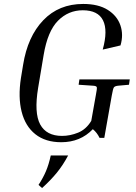

<svg xmlns="http://www.w3.org/2000/svg" viewBox="-20 -710 689 972"><path d="M484 -12Q471 -39 450 -56Q387 10 290 10Q210 10 159 -30.5Q108 -71 89.5 -144.5Q71 -218 86 -315L97 -382Q120 -525 199 -607.5Q278 -690 401 -690Q478 -690 525.5 -660Q573 -630 589.5 -582Q606 -534 590 -480L500 -459Q527 -556 501.5 -607Q476 -658 399 -658Q326 -658 273.5 -605Q221 -552 201 -432L173 -265Q152 -138 183.5 -80Q215 -22 294 -22Q335 -22 375.5 -38.5Q416 -55 442 -98L465 -227Q472 -262 470 -268.5Q468 -275 452 -276L378 -281L382 -308H637L633 -281L577 -276Q561 -274 556.5 -267.5Q552 -261 546 -227L508 -12ZM193 242 175 226Q198 191 212.5 157Q227 123 237 77H325Q299 126 268 164Q237 202 193 242Z"/></svg>

Font: Inria Serif
Style: Italic
Weight: 400
Italic angle: -10°
Designer: Black Foundry Team
Foundry: Black Foundry
Version: Version 1.000; ttfautohint (v1.8.3)